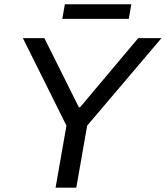

<svg xmlns="http://www.w3.org/2000/svg" viewBox="-20 -861 761 881"><path d="M235 0 284.9 -284.5 85 -686H183.6L341.8 -368.8H347.5L614.2 -686H720.9L380 -284.5L330.1 0ZM265.9 -774.5 277.6 -841.4H582.6L570.9 -774.5Z"/></svg>

Font: Archivo Variable SemiBold
Style: Italic
Weight: 600
Italic angle: -10°
Designer: Hector Gatti
Foundry: Omnibus-Type
Version: Version 2.001